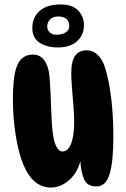

<svg xmlns="http://www.w3.org/2000/svg" viewBox="-20 -843 567 862"><path d="M413 -6Q371 -6 357 -39.5Q343 -73 341 -119Q325 -63 287.5 -32Q250 -1 209 -1Q130 -1 87 -99Q64 -152 51 -232.5Q38 -313 38 -398Q38 -441 41.5 -477.5Q45 -514 53 -538Q72 -598 128 -598Q160 -598 179 -572Q198 -546 202 -501Q205 -469 207 -424.5Q209 -380 210.5 -336Q212 -292 215 -262Q225 -163 261 -163Q286 -163 299.5 -198.5Q313 -234 313 -297Q313 -329 309.5 -370Q306 -411 303 -449.5Q300 -488 300 -514Q300 -569 317.5 -593Q335 -617 368 -617Q394 -617 412.5 -602Q431 -587 443 -562Q456 -532 466.5 -481Q477 -430 483 -365.5Q489 -301 489 -229Q489 -117 472 -61.5Q455 -6 413 -6ZM240 -630Q190 -630 157.5 -651.5Q125 -673 125 -718Q125 -764 157.5 -793.5Q190 -823 252 -823Q306 -823 331.5 -795.5Q357 -768 357 -730Q357 -686 326 -658Q295 -630 240 -630ZM234 -687Q257 -687 274 -697Q291 -707 291 -726Q291 -746 279 -757.5Q267 -769 242 -769Q216 -769 204 -755Q192 -741 192 -725Q192 -708 203.5 -697.5Q215 -687 234 -687Z"/></svg>

Font: DynaPuff Condensed Medium
Style: Regular
Weight: 500
Width: 3
Designer: Toshi Omagari, Jennifer Daniel
Foundry: Google Fonts
Version: Version 2.000; ttfautohint (v1.8.4.7-5d5b)